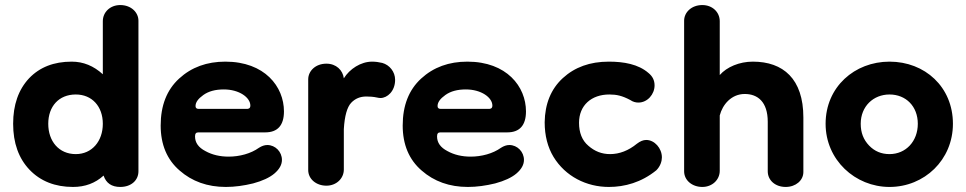

<svg xmlns="http://www.w3.org/2000/svg" viewBox="-20 -724 3824 760"><path d="M269 16C317 16 357 1 390 -29C400 1 422 16 456 16C499 16 528 -10 528 -46V-642C528 -675 499 -704 456 -704C416 -704 387 -676 387 -640V-430C351 -463 310 -480 264 -480C193 -480 137 -458 95 -414C53 -369 32 -309 32 -234C32 -158 54 -97 97 -52C140 -7 198 16 269 16ZM280 -114C213 -114 171 -165 171 -234C171 -303 213 -350 280 -350C344 -350 387 -303 387 -234C387 -165 344 -114 280 -114Z M874 16C909 16 945 11 982 2C1019 -8 1047 -21 1066 -37C1086 -54 1096 -72 1096 -91C1096 -123 1070 -150 1038 -150C1027 -150 1016 -146 1005 -139C973 -116 928 -104 885 -104C851 -104 820 -111 793 -126C766 -140 752 -159 752 -184C752 -195 756 -200 765 -200H1030C1079 -200 1104 -228 1104 -283C1104 -381 1028 -480 872 -480C799 -480 738 -458 689 -413C640 -368 616 -306 616 -227C616 -152 641 -92 691 -49C740 -6 801 16 874 16ZM766 -293C758 -293 754 -297 754 -304C754 -319 764 -333 785 -348C806 -363 833 -370 866 -370C927 -370 971 -338 971 -306C971 -293 961 -293 957 -293Z M1272 11C1311 11 1341 -17 1341 -53V-213C1344 -265 1354 -300 1370 -317C1386 -334 1406 -342 1430 -342C1444 -342 1458 -341 1472 -338C1477 -337 1481 -336 1486 -336C1513 -336 1544 -363 1544 -408C1544 -440 1522 -467 1493 -475C1480 -478 1467 -480 1453 -480C1408 -480 1364 -451 1341 -414C1337 -446 1311 -472 1272 -472C1229 -472 1200 -443 1200 -410V-51C1200 -15 1232 11 1272 11Z M1832 16C1867 16 1903 11 1940 2C1977 -8 2005 -21 2024 -37C2044 -54 2054 -72 2054 -91C2054 -123 2028 -150 1996 -150C1985 -150 1974 -146 1963 -139C1931 -116 1886 -104 1843 -104C1809 -104 1778 -111 1751 -126C1724 -140 1710 -159 1710 -184C1710 -195 1714 -200 1723 -200H1988C2037 -200 2062 -228 2062 -283C2062 -381 1986 -480 1830 -480C1757 -480 1696 -458 1647 -413C1598 -368 1574 -306 1574 -227C1574 -152 1599 -92 1649 -49C1698 -6 1759 16 1832 16ZM1724 -293C1716 -293 1712 -297 1712 -304C1712 -319 1722 -333 1743 -348C1764 -363 1791 -370 1824 -370C1885 -370 1929 -338 1929 -306C1929 -293 1919 -293 1915 -293Z M2390 16C2453 16 2519 -2 2578 -50C2594 -66 2600 -86 2600 -101C2600 -137 2571 -170 2538 -170C2526 -170 2514 -165 2501 -155C2468 -128 2432 -114 2395 -114C2362 -114 2334 -125 2309 -147C2284 -168 2272 -199 2272 -238C2272 -307 2321 -350 2392 -350C2421 -350 2443 -345 2475 -328C2485 -321 2496 -318 2507 -318C2543 -318 2571 -351 2571 -386C2571 -406 2563 -422 2547 -435C2507 -470 2449 -480 2390 -480C2315 -480 2255 -458 2208 -415C2161 -372 2137 -313 2136 -240C2136 -187 2148 -141 2171 -103C2218 -26 2301 16 2390 16Z M2760 16C2799 16 2829 -12 2829 -48V-267C2840 -310 2875 -352 2928 -352C2979 -352 3019 -321 3019 -242V-46C3019 -10 3049 16 3090 16C3130 16 3160 -10 3160 -43V-259C3160 -412 3080 -480 2960 -480C2907 -480 2857 -459 2829 -427V-640C2829 -676 2800 -704 2760 -704C2717 -704 2688 -675 2688 -642V-46C2688 -10 2720 16 2760 16Z M3501 16C3639 16 3752 -91 3752 -234C3752 -380 3641 -480 3501 -480C3363 -480 3248 -380 3248 -234C3248 -91 3365 16 3501 16ZM3501 -114C3469 -114 3442 -125 3420 -148C3398 -171 3387 -199 3387 -234C3387 -303 3437 -350 3501 -350C3566 -350 3613 -303 3613 -234C3613 -165 3566 -114 3501 -114Z"/></svg>

Font: Dongle
Style: Bold
Weight: 700
Designer: Yanghee Ryu
Foundry: Yanghee Ryu
Version: Version 2.000